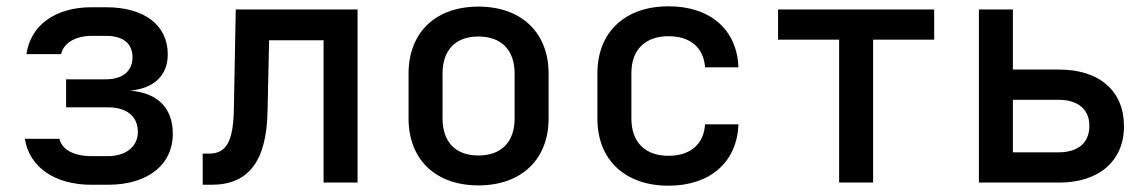

<svg xmlns="http://www.w3.org/2000/svg" viewBox="-20 -580 3640 610"><path d="M393 -292C470 -299 513 -341 513 -407C513 -500 439 -557 317 -557H271C156 -557 77 -500 64 -408H174C182 -443 219 -466 271 -466H317C371 -466 401 -442 401 -398C401 -355 371 -328 316 -328H190V-239H323C384 -239 418 -209 418 -161C418 -116 382 -84 323 -84H270C215 -84 176 -105 169 -139H59C73 -49 154 7 270 7H323C449 7 529 -56 529 -155C529 -235 483 -285 393 -292Z M652 7C769 7 827 -67 830 -226L835 -452H1008V0H1116V-550H729L723 -232C721 -131 699 -92 645 -92H624V7Z M1500 9C1637 9 1723 -74 1723 -204V-346C1723 -476 1637 -559 1500 -559C1363 -559 1278 -476 1278 -346V-204C1278 -74 1363 9 1500 9ZM1500 -86C1428 -86 1386 -128 1386 -204V-346C1386 -422 1428 -464 1500 -464C1572 -464 1615 -422 1615 -346V-204C1615 -128 1572 -86 1500 -86Z M2104 10C2236 10 2322 -65 2326 -185H2220C2216 -121 2172 -85 2104 -85C2030 -85 1986 -128 1986 -203V-348C1986 -422 2030 -465 2104 -465C2172 -465 2216 -429 2220 -366H2326C2322 -486 2236 -560 2104 -560C1967 -560 1878 -479 1878 -347V-203C1878 -71 1967 10 2104 10Z M2754 0V-454H2948V-550H2452V-454H2646V0Z M3345 0C3472 0 3551 -69 3551 -179C3551 -291 3473 -359 3345 -359H3198V-550H3090V0ZM3198 -263H3342C3405 -263 3441 -233 3441 -180C3441 -126 3405 -96 3342 -96H3198Z"/></svg>

Font: Tekne LDO SemiBold
Style: Regular
Weight: 600
Monospace: yes
Designer: Alessio Laiso, Mario Rullo, Paolo Rosset
Foundry: Alessio Laiso
Version: Version 1.000;hotconv 1.0.109;makeotfexe 2.5.65596